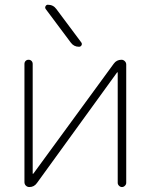

<svg xmlns="http://www.w3.org/2000/svg" viewBox="-20 -794 614 794"><path d="M306.6 -600.6Q285.2 -600.6 272.5 -618.2L168.9 -756.8Q165 -762.7 168.5 -768.6Q171.9 -774.4 177.7 -774.4Q200.2 -774.4 212.9 -756.8L316.4 -618.2Q320.3 -612.3 316.9 -606.4Q313.5 -600.6 306.6 -600.6ZM466.8 -494.1Q466.8 -495.1 465.8 -495.1Q464.8 -495.1 463.9 -494.1L132.8 -37.1Q121.1 -20.5 101.6 -20.5Q92.8 -20.5 86.9 -26.4Q81.1 -32.2 81.1 -41V-529.3Q81.1 -537.1 85.9 -542Q90.8 -546.9 98.1 -546.9Q105.5 -546.9 110.4 -542Q115.2 -537.1 115.2 -529.3V-76.2Q115.2 -75.2 116.2 -75.2Q117.2 -75.2 118.2 -76.2L450.2 -530.3Q461.9 -546.9 482.4 -546.9Q490.2 -546.9 496.1 -541Q502 -535.2 502 -527.3V-38.1Q502 -31.2 496.6 -25.9Q491.2 -20.5 484.4 -20.5Q477.5 -20.5 472.2 -25.9Q466.8 -31.2 466.8 -38.1Z"/></svg>

Font: Gen Jyuu Gothic ExtraLight
Style: Regular
Weight: 100
Designer: [Source Han Sans]
Ryoko NISHIZUKA  (kana & ideographs); Paul D. Hunt (Latin, Greek & Cyrillic); Wenlong ZHANG  (bopomofo
Version: Version 1.002.20150607